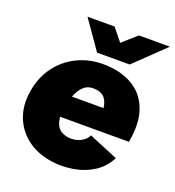

<svg xmlns="http://www.w3.org/2000/svg" viewBox="-130 -803 839 919"><g transform="rotate(20 289.5 -343.5)"><path d="M256 12Q175 5 118.5 -33Q62 -71 36.5 -133Q11 -195 24 -272Q37 -350 81 -406Q125 -462 192 -490Q259 -518 339 -511Q416 -505 469.5 -469Q523 -433 545.5 -367Q568 -301 550 -205H200Q202 -177 212 -160Q222 -143 238 -135Q254 -127 273 -125Q306 -122 332.5 -135.5Q359 -149 369 -172L518 -110Q492 -59 447.5 -31Q403 -3 352.5 6.5Q302 16 256 12ZM220 -315H381Q377 -347 361.5 -365.5Q346 -384 312 -387Q278 -390 256 -371Q234 -352 220 -315ZM262 -554V-559L421 -700H579L427 -554ZM261 -554 159 -700H297L411 -559V-554Z"/></g></svg>

Font: Figtree Black
Style: Italic
Weight: 900
Italic angle: -9.5°
Foundry: Erik Kennedy
Version: Version 2.001;gftools[0.9.30]